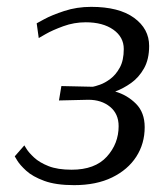

<svg xmlns="http://www.w3.org/2000/svg" viewBox="-20 -530 457 560"><path d="M87 -462Q87 -462 109 -474Q131 -486 167.5 -498Q204 -510 246 -510Q327 -510 371 -478Q415 -446 415 -396Q415 -357 400 -330.5Q385 -304 362.5 -288Q340 -272 316 -263Q351 -253 376.5 -227.5Q402 -202 402 -159Q402 -111 377.5 -73Q353 -35 307 -12.5Q261 10 196 10Q143 10 109 -2.5Q75 -15 56.5 -32Q38 -49 30.5 -61.5Q23 -74 23 -74L51 -106Q51 -106 57.5 -95.5Q64 -85 79.5 -70.5Q95 -56 121.5 -45.5Q148 -35 189 -35Q257 -35 291.5 -73Q326 -111 326 -162Q326 -198 301 -218.5Q276 -239 238 -239L152 -237L159 -279L248 -277H251Q257 -278 271.5 -283Q286 -288 302 -300Q318 -312 329.5 -333Q341 -354 341 -387Q341 -422 310.5 -443.5Q280 -465 230 -465Q196 -465 164.5 -453.5Q133 -442 113 -430.5Q93 -419 93 -419Z"/></svg>

Font: Arsenal SC
Style: Italic
Weight: 400
Italic angle: -9.10001°
Designer: Andrij Shevchenko
Foundry: Stairsfor
Version: Version 2.001; ttfautohint (v1.8.4.7-5d5b)